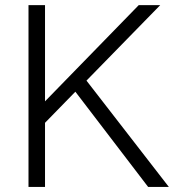

<svg xmlns="http://www.w3.org/2000/svg" viewBox="-20 -739 696 760"><path d="M92.8 1H158.2V-252.9L278.3 -376L566.4 1H648.4L322.3 -419.9L614.3 -718.8H529.3L158.2 -337.9V-718.8H92.8Z"/></svg>

Font: Dotum
Style: Regular
Weight: 400
Version: Version 2.21